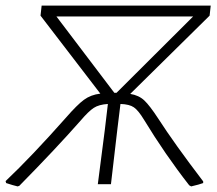

<svg xmlns="http://www.w3.org/2000/svg" viewBox="-43 -659 778 687"><path d="M20 8Q3 4 -21 -4L-23 -11Q70 -99 193 -238Q233 -284 257.5 -302Q282 -320 316 -324L102 -603L106 -639H711L707 -603L423 -323Q454 -318 473.5 -299.5Q493 -281 523 -235Q581 -145 684 -10V-4Q671 1 641 8L634 4Q548 -106 472 -231Q452 -264 436 -275Q420 -286 388 -287L377 -197L354 0H307L332 -194L343 -287Q311 -285 292.5 -273Q274 -261 245 -227Q157 -127 26 6ZM369 -327H374L648 -600H159L366 -327Z"/></svg>

Font: Alegreya Sans Light
Style: Italic
Weight: 300
Italic angle: -7°
Designer: Juan Pablo del Peral
Foundry: Huerta Tipografica
Version: Version 2.007